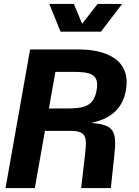

<svg xmlns="http://www.w3.org/2000/svg" viewBox="-20 -950 702 970"><path d="M8 0H156L207 -289H335C419 -289 419 -255 410 -173L390 0H540L557 -160C571 -286 560 -320 440 -329C532 -348 598 -394 616 -494C650 -684 447 -700 387 -700H132ZM227 -402 260 -587H347C437 -587 483 -576 468 -494C454 -412 404 -402 314 -402ZM229 -930 286 -790H490L597 -930H473L395 -830L353 -930Z"/></svg>

Font: Uncut Sans
Style: Bold Italic
Weight: 700
Italic angle: -10°
Designer: Kasper Nordkvist
Foundry: Uncut Type
Version: Version 1.111;FEAKit 1.0